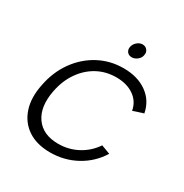

<svg xmlns="http://www.w3.org/2000/svg" viewBox="-154 -770 863 899"><g transform="rotate(30 277.5 -320.5)"><path d="M239 7Q166 7 118 -25Q70 -57 51 -114.5Q32 -172 48 -248Q63 -325 105 -383.5Q147 -442 208 -474.5Q269 -507 341 -507Q417 -507 467.5 -471Q518 -435 530 -372L474 -354Q466 -400 428 -426.5Q390 -453 333 -453Q277 -453 231 -428Q185 -403 153 -357Q121 -311 109 -249Q91 -157 129.5 -102Q168 -47 251 -47Q307 -47 355 -72.5Q403 -98 434 -144L482 -126Q443 -63 378.5 -28Q314 7 239 7ZM347 -570Q330 -570 321.5 -581.5Q313 -593 316 -608Q319 -624 332.5 -636Q346 -648 362 -648Q378 -648 387.5 -636Q397 -624 393 -608Q391 -593 377 -581.5Q363 -570 347 -570Z"/></g></svg>

Font: Albert Sans Light
Style: Italic
Weight: 300
Italic angle: -11.25°
Designer: Andreas Rasmussen
Foundry: a.Foundry
Version: Version 1.025